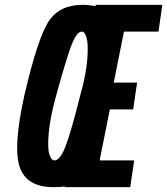

<svg xmlns="http://www.w3.org/2000/svg" viewBox="-20 -770 688 790"><path d="M200 0Q89 0 61 -83Q33 -166 81 -381Q133 -604 177 -677Q221 -750 320 -750Q346 -750 371 -745L376 -750H648L632 -640H490L448 -430H544L528 -320H432L390 -110H532L516 0H243L249 -3Q232 0 200 0ZM204 -110Q227 -110 249.5 -167.5Q272 -225 311 -381Q334 -462 339 -524.5Q344 -587 336.5 -613.5Q329 -640 317 -640Q295 -640 273 -581.5Q251 -523 209 -369Q186 -285 180.5 -223Q175 -161 183 -135.5Q191 -110 204 -110Z"/></svg>

Font: Hermit
Style: Bold Italic
Weight: 700
Italic angle: -10°
Designer: Pablo Caro
Version: Version 2.000;PS 002.000;hotconv 1.0.88;makeotf.lib2.5.64775